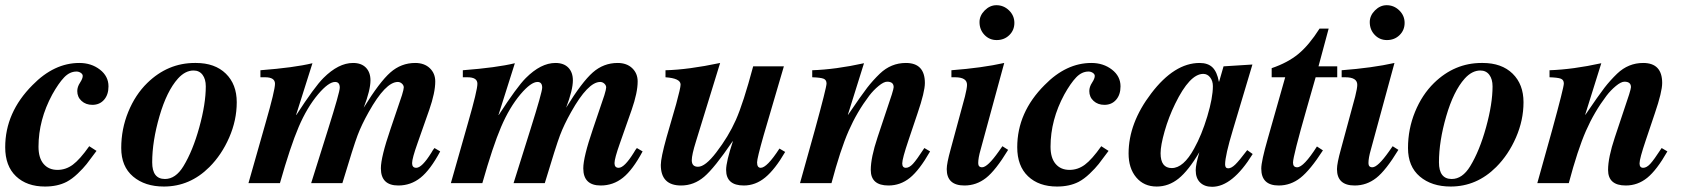

<svg xmlns="http://www.w3.org/2000/svg" viewBox="-25 -704 6491 738"><path d="M318 -142 346 -124Q321 -90 308 -73.5Q295 -57 273.5 -36.5Q252 -16 231 -5Q196 13 148 13Q78 13 36.5 -26.5Q-5 -66 -5 -138Q-5 -272 100 -377Q183 -462 280 -462Q326 -462 359 -436.5Q392 -411 392 -372Q392 -340 375 -320.5Q358 -301 330 -301Q305 -301 288.5 -316Q272 -331 272 -354Q272 -370 282.5 -386Q293 -402 293 -412Q293 -419 285.5 -424Q278 -429 269 -429Q243 -429 221.5 -406.5Q200 -384 176 -341Q123 -243 123 -140Q123 -97 142.5 -74Q162 -51 196 -51Q228 -51 255 -71Q282 -91 318 -142Z M724 -462H728Q801 -462 843 -421Q885 -380 885 -311Q885 -242 856 -175.5Q827 -109 780 -62Q705 13 605 13Q532 13 486.5 -25.5Q441 -64 441 -135Q441 -208 468 -274Q495 -340 541 -385Q620 -462 724 -462ZM766 -372Q766 -400 753.5 -416.5Q741 -433 719 -433Q687 -433 659 -402Q616 -354 588 -257.5Q560 -161 560 -80Q560 -16 609 -16Q650 -16 680 -65Q716 -124 741 -214.5Q766 -305 766 -372Z M1645 -135 1667 -122Q1629 -51 1591.5 -21Q1554 9 1506 9Q1439 9 1439 -57Q1439 -100 1476 -208L1520 -338Q1527 -361 1527 -368Q1527 -376 1520 -382.5Q1513 -389 1504 -389Q1457 -389 1392 -273Q1365 -225 1349.5 -184Q1334 -143 1291 0H1171L1236 -207Q1281 -350 1281 -367Q1281 -389 1263 -389Q1238 -389 1198 -342Q1155 -291 1123 -216Q1091 -141 1051 0H930L996 -232Q1032 -357 1032 -382Q1032 -407 994 -407H976V-434Q1106 -444 1176 -461L1113 -262H1114Q1184 -370 1218 -404Q1276 -462 1332 -462Q1364 -462 1381.5 -444Q1399 -426 1399 -395Q1399 -358 1373 -290Q1434 -389 1475.5 -425.5Q1517 -462 1571 -462Q1606 -462 1627 -442Q1648 -422 1648 -391Q1648 -348 1625 -282L1580 -154Q1559 -95 1559 -77Q1559 -59 1575 -59Q1597 -59 1633 -117Q1639 -128 1645 -135Z M2423 -135 2445 -122Q2407 -51 2369.5 -21Q2332 9 2284 9Q2217 9 2217 -57Q2217 -100 2254 -208L2298 -338Q2305 -361 2305 -368Q2305 -376 2298 -382.5Q2291 -389 2282 -389Q2235 -389 2170 -273Q2143 -225 2127.5 -184Q2112 -143 2069 0H1949L2014 -207Q2059 -350 2059 -367Q2059 -389 2041 -389Q2016 -389 1976 -342Q1933 -291 1901 -216Q1869 -141 1829 0H1708L1774 -232Q1810 -357 1810 -382Q1810 -407 1772 -407H1754V-434Q1884 -444 1954 -461L1891 -262H1892Q1962 -370 1996 -404Q2054 -462 2110 -462Q2142 -462 2159.5 -444Q2177 -426 2177 -395Q2177 -358 2151 -290Q2212 -389 2253.5 -425.5Q2295 -462 2349 -462Q2384 -462 2405 -442Q2426 -422 2426 -391Q2426 -348 2403 -282L2358 -154Q2337 -95 2337 -77Q2337 -59 2353 -59Q2375 -59 2411 -117Q2417 -128 2423 -135Z M2971 -133 2993 -120Q2954 -53 2916.5 -22Q2879 9 2834 9Q2766 9 2766 -51Q2766 -82 2792 -161H2791Q2721 -58 2681.5 -24.5Q2642 9 2593 9Q2515 9 2515 -70Q2515 -97 2537 -176L2574 -304Q2591 -366 2591 -379Q2591 -403 2533 -407V-434Q2620 -436 2743 -462L2650 -160Q2634 -109 2634 -88Q2634 -63 2658 -63Q2686 -63 2728 -118Q2775 -179 2803.5 -243Q2832 -307 2870 -449H2988L2910 -183Q2885 -95 2885 -80Q2885 -59 2899 -59Q2923 -59 2971 -133Z M3528 -135 3550 -122Q3509 -50 3472.5 -20.5Q3436 9 3390 9Q3322 9 3322 -51Q3322 -98 3348 -176L3403 -341Q3410 -364 3410 -369Q3410 -390 3385 -390Q3372 -390 3352 -373.5Q3332 -357 3316 -336Q3269 -274 3237 -201Q3205 -128 3171 0H3050L3107 -204Q3152 -368 3152 -383Q3152 -397 3140.5 -401.5Q3129 -406 3097 -407V-434Q3187 -437 3296 -461L3234 -263H3235Q3286 -338 3308 -366.5Q3330 -395 3357 -421Q3400 -462 3457 -462Q3530 -462 3530 -385Q3530 -351 3502 -269L3467 -165Q3443 -94 3443 -76Q3443 -59 3457 -59Q3470 -59 3484 -74Q3498 -89 3528 -135Z M3806 -550Q3778 -550 3759 -570Q3740 -590 3740 -619Q3740 -644 3760 -664Q3780 -684 3805 -684Q3833 -684 3853.5 -664Q3874 -644 3874 -616Q3874 -588 3854.5 -569Q3835 -550 3806 -550ZM3828 -142 3850 -128Q3802 -49 3765 -20Q3728 9 3682 9Q3614 9 3614 -54Q3614 -76 3629 -130L3684 -333Q3692 -365 3692 -378Q3692 -407 3646 -407H3632V-434Q3750 -443 3835 -462L3744 -128Q3735 -97 3735 -77Q3735 -61 3750 -61Q3771 -61 3814 -122Z M4208 -142 4236 -124Q4211 -90 4198 -73.5Q4185 -57 4163.5 -36.5Q4142 -16 4121 -5Q4086 13 4038 13Q3968 13 3926.5 -26.5Q3885 -66 3885 -138Q3885 -272 3990 -377Q4073 -462 4170 -462Q4216 -462 4249 -436.5Q4282 -411 4282 -372Q4282 -340 4265 -320.5Q4248 -301 4220 -301Q4195 -301 4178.5 -316Q4162 -331 4162 -354Q4162 -370 4172.5 -386Q4183 -402 4183 -412Q4183 -419 4175.5 -424Q4168 -429 4159 -429Q4133 -429 4111.5 -406.5Q4090 -384 4066 -341Q4013 -243 4013 -140Q4013 -97 4032.5 -74Q4052 -51 4086 -51Q4118 -51 4145 -71Q4172 -91 4208 -142Z M4769 -127 4790 -112Q4712 14 4634 14Q4605 14 4588 -2.5Q4571 -19 4571 -50Q4571 -71 4585 -119Q4543 -48 4505 -17.5Q4467 13 4421 13Q4372 13 4342.5 -22Q4313 -57 4313 -114Q4313 -231 4400 -345Q4489 -462 4586 -462Q4618 -462 4635.5 -445Q4653 -428 4660 -390H4661L4678 -449L4789 -456L4714 -205Q4684 -106 4684 -72Q4684 -57 4696 -57Q4708 -57 4723 -71.5Q4738 -86 4769 -127ZM4637 -373Q4637 -393 4626.5 -406.5Q4616 -420 4600 -420Q4548 -420 4492 -305Q4467 -254 4451.5 -199.5Q4436 -145 4436 -115Q4436 -58 4479 -58Q4524 -58 4565 -133Q4594 -185 4615.5 -256.5Q4637 -328 4637 -373Z M5115 -407H5032L4998 -288Q4945 -103 4945 -79Q4945 -61 4961 -61Q4986 -61 5037 -141L5060 -126Q5011 -50 4973.5 -20.5Q4936 9 4890 9Q4823 9 4823 -56Q4823 -84 4848 -171L4915 -407H4863V-442Q4925 -463 4966 -497Q5007 -531 5047 -594H5082L5043 -449H5115Z M5306 -550Q5278 -550 5259 -570Q5240 -590 5240 -619Q5240 -644 5260 -664Q5280 -684 5305 -684Q5333 -684 5353.5 -664Q5374 -644 5374 -616Q5374 -588 5354.5 -569Q5335 -550 5306 -550ZM5328 -142 5350 -128Q5302 -49 5265 -20Q5228 9 5182 9Q5114 9 5114 -54Q5114 -76 5129 -130L5184 -333Q5192 -365 5192 -378Q5192 -407 5146 -407H5132V-434Q5250 -443 5335 -462L5244 -128Q5235 -97 5235 -77Q5235 -61 5250 -61Q5271 -61 5314 -122Z M5670 -462H5674Q5747 -462 5789 -421Q5831 -380 5831 -311Q5831 -242 5802 -175.5Q5773 -109 5726 -62Q5651 13 5551 13Q5478 13 5432.5 -25.5Q5387 -64 5387 -135Q5387 -208 5414 -274Q5441 -340 5487 -385Q5566 -462 5670 -462ZM5712 -372Q5712 -400 5699.5 -416.5Q5687 -433 5665 -433Q5633 -433 5605 -402Q5562 -354 5534 -257.5Q5506 -161 5506 -80Q5506 -16 5555 -16Q5596 -16 5626 -65Q5662 -124 5687 -214.5Q5712 -305 5712 -372Z M6362 -135 6384 -122Q6343 -50 6306.5 -20.5Q6270 9 6224 9Q6156 9 6156 -51Q6156 -98 6182 -176L6237 -341Q6244 -364 6244 -369Q6244 -390 6219 -390Q6206 -390 6186 -373.5Q6166 -357 6150 -336Q6103 -274 6071 -201Q6039 -128 6005 0H5884L5941 -204Q5986 -368 5986 -383Q5986 -397 5974.5 -401.5Q5963 -406 5931 -407V-434Q6021 -437 6130 -461L6068 -263H6069Q6120 -338 6142 -366.5Q6164 -395 6191 -421Q6234 -462 6291 -462Q6364 -462 6364 -385Q6364 -351 6336 -269L6301 -165Q6277 -94 6277 -76Q6277 -59 6291 -59Q6304 -59 6318 -74Q6332 -89 6362 -135Z"/></svg>

Font: STIX MathJax Main
Style: Bold Italic
Weight: 700
Italic angle: -16.33°
Designer: MicroPress Inc., with final additions and corrections provided by Coen Hoffman, Elsevier (retired)
Version: Version 1.1.1